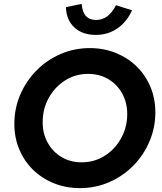

<svg xmlns="http://www.w3.org/2000/svg" viewBox="-20 -959 837 990"><path d="M392 11Q320 11 258 -14Q196 -39 150.5 -83.5Q105 -128 79.5 -188.5Q54 -249 54 -320Q54 -400 84.5 -471Q115 -542 168.5 -596Q222 -650 292.5 -680.5Q363 -711 443 -711Q515 -711 577 -686Q639 -661 684.5 -616.5Q730 -572 755.5 -511.5Q781 -451 781 -380Q781 -300 750.5 -229Q720 -158 666.5 -104Q613 -50 542.5 -19.5Q472 11 392 11ZM401 -122Q466 -122 519.5 -155.5Q573 -189 604.5 -246Q636 -303 636 -371Q636 -430 610 -477Q584 -524 538.5 -551Q493 -578 434 -578Q369 -578 316 -544.5Q263 -511 231.5 -454.5Q200 -398 200 -329Q200 -270 226 -223Q252 -176 297.5 -149Q343 -122 401 -122ZM474 -779Q405 -779 363.5 -817.5Q322 -856 320 -922L401 -939Q407 -856 476 -856Q539 -856 578 -932L661 -906Q633 -845 584.5 -812Q536 -779 474 -779Z"/></svg>

Font: Red Hat Display
Style: Bold Italic
Weight: 700
Italic angle: -12°
Designer: Pentagram, MCKL
Foundry: Pentagram, MCKL
Version: Version 1.023; ttfautohint (v1.8.3)